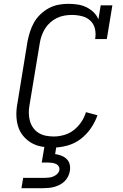

<svg xmlns="http://www.w3.org/2000/svg" viewBox="-20 -763 640 1003"><path d="M256 8Q225 8 196 2.5Q167 -3 142.5 -17.5Q118 -32 100 -54.5Q82 -77 74 -104.5Q66 -132 65.5 -162Q65 -192 71 -223L124 -548Q129 -573 137 -598Q145 -623 158 -646Q171 -669 191.5 -688.5Q212 -708 235.5 -720.5Q259 -733 284.5 -738Q310 -743 336 -743Q360 -743 384.5 -739.5Q409 -736 430 -726Q451 -716 468 -700Q485 -684 494 -662L506 -735H567L538 -559H477Q482 -587 476 -612.5Q470 -638 452 -655Q434 -672 408 -678.5Q382 -685 355 -685Q336 -685 316 -681.5Q296 -678 277.5 -669Q259 -660 243 -646Q227 -632 216 -614.5Q205 -597 198 -577.5Q191 -558 188 -539L134 -213Q130 -192 130.5 -171Q131 -150 136.5 -130.5Q142 -111 153.5 -95Q165 -79 182 -68.5Q199 -58 219.5 -54Q240 -50 261 -50Q288 -50 315.5 -58Q343 -66 365.5 -83.5Q388 -101 404.5 -125.5Q421 -150 429 -177L489 -161Q477 -125 454 -92Q431 -59 399.5 -35.5Q368 -12 330 -2Q292 8 256 8ZM92 220 101 166H216Q227 166 238 164.5Q249 163 259.5 158.5Q270 154 279 145.5Q288 137 290 126Q292 115 286.5 106Q281 97 271.5 93Q262 89 251 87.5Q240 86 229 86H198L221 -50H283L268 42Q284 44 300 50Q316 56 328 67.5Q340 79 344 95.5Q348 112 345 130Q343 144 336 158Q329 172 318.5 183Q308 194 293.5 201.5Q279 209 265 213Q251 217 236 218.5Q221 220 207 220Z"/></svg>

Font: Iosevka HT Light Extended
Style: Italic
Weight: 300
Width: 7
Italic angle: -9°
Monospace: yes
Designer: Belleve Invis
Foundry: Belleve Invis
Version: Version 32.3.0; ttfautohint (v1.8.4)